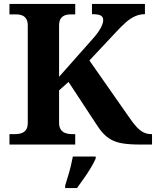

<svg xmlns="http://www.w3.org/2000/svg" viewBox="-20 -734 792 975"><path d="M28 0V-53H59Q76 -53 90 -58Q104 -63 112.5 -75.5Q121 -88 121 -110V-605Q121 -626 113 -638.5Q105 -651 92 -656Q79 -661 62 -661H28V-714H362V-661H337Q321 -661 308 -655.5Q295 -650 287.5 -638Q280 -626 280 -603V-344L444 -529Q466 -553 478.5 -571Q491 -589 497.5 -604Q504 -619 504 -632Q504 -649 491 -655.5Q478 -662 447 -662V-714H716V-662Q689 -662 665 -651Q641 -640 618.5 -620Q596 -600 572 -574L434 -427L636 -138Q657 -107 674.5 -88.5Q692 -70 709.5 -61.5Q727 -53 748 -53H752V0H692Q639 0 604.5 -5.5Q570 -11 546 -24Q522 -37 502.5 -58.5Q483 -80 462 -114L328 -318L280 -275V-111Q280 -89 288.5 -76.5Q297 -64 311.5 -58.5Q326 -53 343 -53H362V0ZM311 208Q317 188 325 162Q333 136 339.5 109.5Q346 83 350 61H466V71Q457 92 441 118.5Q425 145 406 172Q387 199 371 221H311Z"/></svg>

Font: Noto Serif Myanmar
Style: Regular
Weight: 400
Designer: Ben Mitchell and the Monotype Design Team
Foundry: Monotype Imaging Inc.
Version: Version 2.106